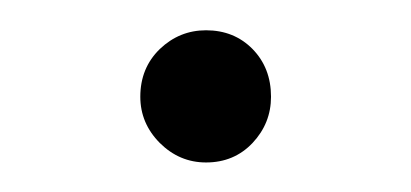

<svg xmlns="http://www.w3.org/2000/svg" viewBox="-20 -310 278 130"><path d="M119.5 -200Q101.5 -200 88.2 -213.2Q75 -226.5 75 -244.5Q75 -264 88.2 -276.8Q101.5 -289.5 119.5 -289.5Q138.5 -289.5 151 -276.8Q163.5 -264 163.5 -244.5Q163.5 -226.5 151 -213.2Q138.5 -200 119.5 -200Z"/></svg>

Font: Fraunces 9pt Thin
Style: Regular
Weight: 100
Version: Version 1.000;[b76b70a41]